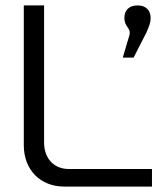

<svg xmlns="http://www.w3.org/2000/svg" viewBox="-20 -690 620 710"><path d="M68 -670V-153C68 -62 129 0 218 0H542V-65H235C179 -65 143 -104 143 -164V-670ZM434 -477H474L522 -571C532 -594 537 -607 537 -622V-624C537 -652 519 -670 489 -670C457 -670 440 -652 440 -624C440 -587 467 -588 458 -558Z"/></svg>

Font: LT Wave Text Light
Style: Regular
Weight: 300
Designer: Daniel Lyons
Version: Version 2.5 (Glyphs App)